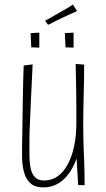

<svg xmlns="http://www.w3.org/2000/svg" viewBox="-20 -805 462 835"><path d="M168 10Q134 10 114.5 -6Q95 -22 86 -51Q77 -80 76 -119Q76 -140 76 -168.5Q76 -197 77 -231Q78 -265 78 -300Q79 -347 79.5 -387Q80 -427 81 -457.5Q82 -488 82.5 -504Q83 -520 83 -520L122 -525Q122 -525 121 -506Q120 -487 118.5 -452.5Q117 -418 114.5 -370.5Q112 -323 110 -266Q109 -248 108.5 -230.5Q108 -213 108 -196Q108 -179 108 -163.5Q108 -148 108 -133Q108 -100 113 -74.5Q118 -49 132 -34.5Q146 -20 172 -20Q205 -20 231 -38.5Q257 -57 275 -91Q293 -125 302.5 -170Q312 -215 312 -268L339 -285Q339 -239 332.5 -195Q326 -151 312.5 -114Q299 -77 278.5 -49Q258 -21 230.5 -5.5Q203 10 168 10ZM320 0 313 -116Q312 -154 312 -192.5Q312 -231 312 -268Q312 -311 312 -341Q312 -371 311.5 -397.5Q311 -424 310.5 -454Q310 -484 309 -527L346 -524Q346 -489 345.5 -463Q345 -437 344.5 -416Q344 -395 343.5 -373Q343 -351 342.5 -324Q342 -297 342 -260Q342 -233 342.5 -207Q343 -181 344 -155.5Q345 -130 346 -104.5Q347 -79 347.5 -53Q348 -27 348 0ZM189 -697 176 -715Q186 -720 196 -725.5Q206 -731 215.5 -737Q225 -743 235 -748Q246 -754 257 -760.5Q268 -767 278 -773Q288 -779 297 -785L315 -757Q306 -753 295.5 -748Q285 -743 273.5 -738Q262 -733 250 -727Q239 -722 228 -716.5Q217 -711 207.5 -706Q198 -701 189 -697ZM151 -598 116 -599 113 -661 151 -663ZM300 -598 265 -599 262 -661 300 -663Z"/></svg>

Font: Truculenta Thin
Style: Regular
Weight: 250
Version: Version 1.002